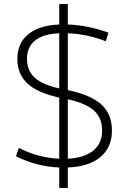

<svg xmlns="http://www.w3.org/2000/svg" viewBox="-20 -835 636 940"><path d="M312 -672V-394Q428 -369 478 -322Q528 -275 528 -195Q528 -114 472 -66.5Q416 -19 312 -15V85H270V-15Q161 -19 58 -70L72 -111Q168 -62 270 -58V-357Q162 -381 113.5 -427Q65 -473 65 -547Q65 -623 118 -667Q171 -711 270 -715V-815H312V-715Q409 -712 511 -675L498 -633Q405 -669 312 -672ZM312 -58Q393 -62 436.5 -97.5Q480 -133 480 -195Q480 -257 441 -293Q402 -329 312 -349ZM270 -672Q192 -669 152 -637Q112 -605 112 -547Q112 -490 149 -455.5Q186 -421 270 -402Z"/></svg>

Font: M PLUS 1p Light
Style: Regular
Weight: 300
Version: Version 1.061